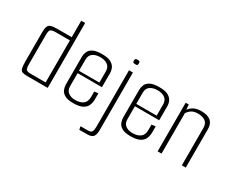

<svg xmlns="http://www.w3.org/2000/svg" viewBox="-112 -1036 1954 1614"><g transform="rotate(30 865.0 -229.0)"><path d="M132 0Q101 0 85 -6.5Q69 -13 63.5 -35Q58 -57 58 -104V-382Q58 -419 65.5 -438Q73 -457 94 -463.5Q115 -470 157 -470H294V-630H332V0ZM294 -31V-439H157Q119 -439 107.5 -428.5Q96 -418 96 -381V-92Q96 -52 107 -41.5Q118 -31 147 -31Z M580 4Q526 4 498 -12Q470 -28 460 -52.5Q450 -77 450 -101V-370Q450 -395 460 -419Q470 -443 499.5 -459Q529 -475 587 -475Q644 -475 673 -459Q702 -443 713 -419Q724 -395 724 -370V-252L686 -250V-364Q686 -405 659 -425Q632 -445 587 -445Q543 -445 515.5 -425.5Q488 -406 488 -364V-108Q488 -66 515 -46.5Q542 -27 580 -27Q630 -27 658 -48Q686 -69 686 -116V-169L724 -174V-115Q724 -84 712.5 -56.5Q701 -29 670 -12.5Q639 4 580 4ZM458 -233V-256H724V-233Z M738 172 732 141H804Q833 141 841.5 126Q850 111 850 79V-470H888V88Q888 133 872.5 152.5Q857 172 815 172ZM869 -540Q854 -540 849.5 -544Q845 -548 845 -561Q845 -574 849.5 -578.5Q854 -583 869 -583Q885 -583 889 -578.5Q893 -574 893 -561Q893 -548 889 -544Q885 -540 869 -540Z M1136 4Q1082 4 1054 -12Q1026 -28 1016 -52.5Q1006 -77 1006 -101V-370Q1006 -395 1016 -419Q1026 -443 1055.5 -459Q1085 -475 1143 -475Q1200 -475 1229 -459Q1258 -443 1269 -419Q1280 -395 1280 -370V-252L1242 -250V-364Q1242 -405 1215 -425Q1188 -445 1143 -445Q1099 -445 1071.5 -425.5Q1044 -406 1044 -364V-108Q1044 -66 1071 -46.5Q1098 -27 1136 -27Q1186 -27 1214 -48Q1242 -69 1242 -116V-169L1280 -174V-115Q1280 -84 1268.5 -56.5Q1257 -29 1226 -12.5Q1195 4 1136 4ZM1014 -233V-256H1280V-233Z M1399 -472H1429L1433 -423Q1449 -447 1477.5 -462Q1506 -477 1549 -477Q1611 -477 1641.5 -451Q1672 -425 1672 -374V0H1634V-362Q1634 -406 1607 -425.5Q1580 -445 1535 -445Q1497 -445 1474 -430Q1451 -415 1437 -392V0H1399Z"/></g></svg>

Font: Smooch Sans Thin Light
Style: Regular
Weight: 300
Version: Version 1.010